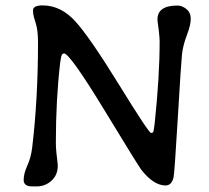

<svg xmlns="http://www.w3.org/2000/svg" viewBox="-20 -687 753 693"><path d="M548.3 -616.7Q548.3 -667 620.6 -667Q637.2 -667 652.8 -654.3Q668.5 -641.6 668.5 -619.1Q668.5 -596.7 654.3 -559.6Q640.1 -522.5 636.7 -489.3Q633.3 -456.1 621.6 -258.8Q609.9 -61.5 606.4 -46.9Q599.6 -17.6 577.6 -17.6Q534.2 -17.6 489.7 -74.7Q479.5 -87.9 355.7 -291.3Q231.9 -494.6 210.4 -494.6L204.1 -490.7Q200.2 -484.9 197.3 -461.4Q181.6 -327.6 181.6 -171.9Q181.6 -155.3 183.6 -135.7L185.5 -119.1Q188.5 -94.7 188.5 -88.9Q188.5 -55.2 165.8 -34.7Q143.1 -14.2 112.8 -14.2H96.2Q65.4 -14.2 65.4 -37.4Q65.4 -60.5 78.6 -89.4Q91.8 -118.2 96.2 -154.8Q117.2 -331.1 117.2 -533.2Q117.2 -567.9 112.3 -590.8L107.9 -607.4L103 -622.6Q99.1 -636.2 99.1 -649.4Q99.1 -667.5 133.8 -667.5Q200.2 -667.5 252.7 -609.1Q305.2 -550.8 411.1 -378.9Q517.1 -207 525.4 -207L532.2 -209Q535.2 -213.4 538.1 -240.2Q556.2 -409.7 556.2 -537.6Q556.2 -548.8 553.7 -571.8L551.8 -587.4Q548.3 -611.3 548.3 -616.7Z"/></svg>

Font: Averia Gruesa Libre
Style: Regular
Weight: 400
Italic angle: -1.70001°
Version: Version 1.002